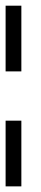

<svg xmlns="http://www.w3.org/2000/svg" viewBox="-20 -618 145 685"><path d="M0 -597.7H56.2V-363.3H0ZM0 -187.5H56.2V46.9H0Z"/></svg>

Font: Kadhim
Style: Regular
Weight: 400
Designer: Developer/ Husham Jawad
Version: Version 1.00;December 29, 2020;FontCreator 13.0.0.2683 32-bi